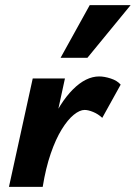

<svg xmlns="http://www.w3.org/2000/svg" viewBox="-20 -731 531 751"><path d="M103 0Q129 -137 171.5 -233.5Q214 -330 265 -381Q316 -432 368 -432Q388 -432 413 -424Q438 -416 452 -400L380 -270Q364 -285 344.5 -293Q325 -301 311 -301Q292 -301 268.5 -282Q245 -263 221.5 -225Q198 -187 178.5 -130.5Q159 -74 147 0ZM15 0 108 -424H234L142 0ZM217 -505 331 -711H491L322 -505Z"/></svg>

Font: Ysabeau ExtraBold
Style: Italic
Weight: 800
Italic angle: -12°
Designer: Christian Thalmann (Catharsis Fonts)
Version: Version 2.002